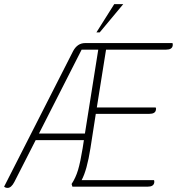

<svg xmlns="http://www.w3.org/2000/svg" viewBox="-30 -910 862 936"><path d="M-10 0 327 -662Q348 -700 385 -700H811Q813 -692 812 -688Q809 -668 780 -668H487L442 -386H729Q732 -381 730 -374Q727 -355 698 -355H437L411 -188Q394 -80 368 -32H721Q723 -24 722 -20Q719 0 690 0H323L319 -13Q339 -43 350.5 -81.5Q362 -120 373 -188L379 -227H144L40 -23Q25 6 7 6Q-3 6 -10 0ZM384 -259 449 -668H368L160 -259ZM527 -890H571L456 -752H440Z"/></svg>

Font: Thasadith
Style: Italic
Weight: 400
Italic angle: -9°
Designer: Cadson Demak Co.,Ltd.
Foundry: Cadson Demak Co.,Ltd.
Version: Version 1.000; ttfautohint (v1.6)